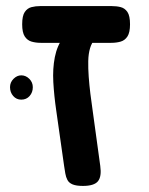

<svg xmlns="http://www.w3.org/2000/svg" viewBox="-20 -603 489 632"><path d="M253 9Q231 9 219 4Q207 -1 202 -10.5Q197 -20 195 -32Q193 -44 191 -57L165 -240Q158 -288 155.5 -332.5Q153 -377 160.5 -415Q168 -453 189 -481L293 -474Q282 -463 276.5 -444.5Q271 -426 270.5 -402Q270 -378 272 -350.5Q274 -323 277.5 -294.5Q281 -266 285 -239L310 -57Q315 -22 302.5 -6.5Q290 9 253 9ZM114 -462Q98 -462 84 -466Q70 -470 61.5 -483Q53 -496 53 -523Q53 -551 61.5 -563.5Q70 -576 83.5 -579.5Q97 -583 113 -583H347Q364 -583 377.5 -579.5Q391 -576 399.5 -563.5Q408 -551 408 -523Q408 -496 399.5 -483Q391 -470 377 -466Q363 -462 346 -462ZM50 -275Q34 -275 23.5 -287Q13 -299 13 -316Q13 -332 24.5 -343.5Q36 -355 50 -355Q65 -355 76.5 -343.5Q88 -332 88 -316Q88 -299 77.5 -287Q67 -275 50 -275Z"/></svg>

Font: Fredoka Light Medium
Style: Regular
Weight: 500
Version: Version 2.001